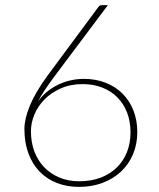

<svg xmlns="http://www.w3.org/2000/svg" viewBox="-20 -723 620 751"><path d="M289.5 -14Q336.5 -14 373.8 -28.2Q411 -42.5 437 -68Q463 -93.5 476.8 -128.5Q490.5 -163.5 490.5 -205Q490.5 -248.5 476.8 -283.5Q463 -318.5 438.2 -343Q413.5 -367.5 379.2 -380.8Q345 -394 303.5 -394Q255.5 -394 217.8 -377.2Q180 -360.5 154 -334Q128 -307.5 114.5 -274.8Q101 -242 101 -209.5Q101 -167 114.2 -131.2Q127.5 -95.5 152.2 -69.5Q177 -43.5 211.8 -28.8Q246.5 -14 289.5 -14ZM192.5 -423.5Q171.5 -395 155.5 -371.2Q139.5 -347.5 128 -325Q142.5 -346 162 -362.5Q181.5 -379 204.8 -390.5Q228 -402 254 -408.2Q280 -414.5 308 -414.5Q355 -414.5 393.5 -399.2Q432 -384 459.5 -356.5Q487 -329 502 -290.8Q517 -252.5 517 -206.5Q517 -159 500.2 -119.5Q483.5 -80 453.2 -51.8Q423 -23.5 381.2 -7.8Q339.5 8 289.5 8Q242 8 202.8 -7.2Q163.5 -22.5 135.2 -51.5Q107 -80.5 91.2 -122.8Q75.5 -165 75.5 -219Q75.5 -258 96.8 -309.8Q118 -361.5 166.5 -428L365.5 -696.5Q370 -703 379.5 -703H402Z"/></svg>

Font: Lato 2
Style: Regular
Weight: 200
Designer: Lukasz Dziedzic with Adam Twardoch and Botio Nikoltchev
Foundry: tyPoland Lukasz Dziedzic
Version: Version 2.015; 2015-08-06; http://www.latofonts.com/